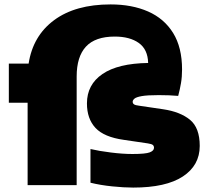

<svg xmlns="http://www.w3.org/2000/svg" viewBox="-20 -838 946 869"><path d="M20 -373V-550H109.5Q129 -676 225.2 -747Q321.5 -818 480.5 -818Q577.5 -818 650.2 -786Q723 -754 763.5 -688.8Q804 -623.5 804 -523.5Q804 -490 799.2 -462Q794.5 -434 786.5 -404Q748 -407.5 698.5 -407.5Q646.5 -407.5 621.5 -403Q596.5 -398.5 588.5 -391.5Q580.5 -384.5 580.5 -377.5Q580.5 -370 586.5 -365.8Q592.5 -361.5 610 -359.5L718.5 -343.5Q796 -332 840 -295.8Q884 -259.5 884 -177.5Q884 -89.5 807.5 -39.2Q731 11 583 11Q541 11 487.5 5.5Q434 0 389.5 -11V-163.5Q427.5 -154.5 481.5 -147.8Q535.5 -141 579.5 -141Q639 -141 658 -148.5Q677 -156 677 -169Q677 -177.5 671.5 -182Q666 -186.5 649 -189L540.5 -205Q451 -217.5 412.2 -259Q373.5 -300.5 373.5 -370Q373.5 -455 443.8 -503Q514 -551 650.5 -553Q649 -614.5 608.2 -643.5Q567.5 -672.5 499.5 -672.5Q411 -672.5 369 -627Q327 -581.5 327 -492V0H105V-373Z"/></svg>

Font: Encode Sans SmExp Black
Style: Regular
Weight: 900
Width: 6
Designer: Multiple Designers
Foundry: Impallari Type
Version: Version 3.002; ttfautohint (v1.8.3) -l 8 -r 50 -G 200 -x 14 